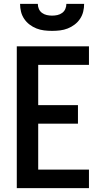

<svg xmlns="http://www.w3.org/2000/svg" viewBox="-20 -975 540 995"><path d="M67 0V-735H441V-639H178V-430H384V-334H178V-96H441V0ZM250 -815Q229 -815 208.5 -817.5Q188 -820 169 -827.5Q150 -835 133.5 -847.5Q117 -860 105.5 -877Q94 -894 89 -914Q84 -934 84 -955H176Q176 -941 181.5 -928.5Q187 -916 198 -908Q209 -900 222.5 -897Q236 -894 250 -894Q264 -894 277.5 -897Q291 -900 302 -908Q313 -916 318.5 -928.5Q324 -941 324 -955H416Q416 -934 411 -914Q406 -894 394.5 -877Q383 -860 366.5 -847.5Q350 -835 331 -827.5Q312 -820 291.5 -817.5Q271 -815 250 -815Z"/></svg>

Font: Iosevka Term Curly
Style: Bold
Weight: 700
Designer: Belleve Invis
Foundry: Belleve Invis
Version: Version 32.3.0